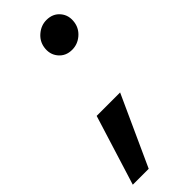

<svg xmlns="http://www.w3.org/2000/svg" viewBox="-269 -547 763 763"><g transform="rotate(-45 112.5 -166.0)"><path d="M-33.7 187 58.1 -107.9H189.9L55.7 187ZM175.3 -362.3Q139.6 -362.3 118.7 -387.5Q97.7 -412.6 103.5 -448.7Q108.4 -478.5 132.6 -498.5Q156.7 -518.6 186.5 -518.6Q222.7 -518.6 243.4 -493.4Q264.2 -468.3 258.3 -432.1Q253.4 -402.3 229.5 -382.3Q205.6 -362.3 175.3 -362.3Z"/></g></svg>

Font: Inter Tight SemiBold
Style: Italic
Weight: 600
Italic angle: -9.39999°
Designer: Rasmus Andersson
Foundry: rsms
Version: Version 3.004